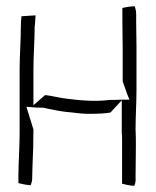

<svg xmlns="http://www.w3.org/2000/svg" viewBox="-20 -637 508 626"><path d="M40 -40C51 -37 66 -34 80 -33C82 -38 85 -47 85 -55V-59C85 -72 86 -85 86 -97V-98C88 -136 89 -173 89 -215L66 -289L88 -287C97 -286 107 -286 117 -286C123 -286 127 -285 129 -284C154 -279 180 -273 207 -271H208C233 -268 255 -265 281 -266C301 -266 321 -267 340 -270L377 -310V-204C378 -197 378 -187 378 -181V-38C389 -35 403 -32 418 -31C421 -38 423 -48 422 -57V-58L423 -161C423 -179 423 -197 422 -215V-216C422 -260 425 -301 425 -343V-487C425 -513 424 -538 424 -563V-590C424 -600 422 -609 419 -617C406 -616 391 -614 379 -611V-569C379 -539 380 -507 380 -476V-372C384 -360 390 -344 394 -332L402 -312H380C365 -312 353 -311 336 -311C289 -305 235 -310 192 -316C168 -319 148 -325 127 -327L89 -294V-409C89 -457 93 -505 93 -549C93 -553 94 -555 94 -557L96 -587L50 -584C49 -574 48 -562 48 -551C48 -506 44 -457 44 -411V-203C44 -155 40 -107 40 -64Z"/></svg>

Font: SolarCharger
Style: 150
Weight: 100
Designer: Mew Too
Foundry: Cannot Into Space Fonts/KineticPlasma Fonts
Version: Version 1.100